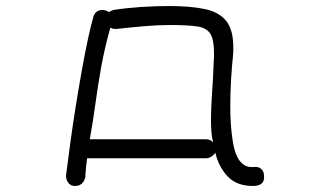

<svg xmlns="http://www.w3.org/2000/svg" viewBox="-20 -510 1040 637"><path d="M228 107Q215 107 207 97Q199 87 199 73Q205 25 213 -34Q221 -93 231 -155.5Q241 -218 251.5 -276.5Q262 -335 272 -381.5Q282 -428 290 -455Q294 -467 302 -472Q310 -477 319 -477Q331 -477 341 -470Q346 -472 349 -474Q352 -476 357 -477Q394 -483 443.5 -486.5Q493 -490 540 -490Q612 -490 659.5 -480Q707 -470 730.5 -440.5Q754 -411 754 -354Q754 -347 754 -340Q754 -333 753 -325Q749 -287 746.5 -243.5Q744 -200 744 -157Q744 -95 752 -43Q760 9 780 29Q790 39 799.5 42Q809 45 823 44Q837 42 846.5 50.5Q856 59 856 74Q859 107 819 107Q766 107 736 76Q706 45 694 -4Q691 3 682 9Q673 15 664 15H269Q268 21 266.5 35Q265 49 264 61.5Q263 74 263 78Q256 107 228 107ZM687 -38Q683 -53 681.5 -71.5Q680 -90 680 -112Q680 -152 683.5 -200.5Q687 -249 689 -303Q690 -312 690 -320Q690 -328 690 -335Q690 -379 677.5 -398.5Q665 -418 633 -422.5Q601 -427 544 -427Q503 -427 457.5 -423Q412 -419 367 -414Q357 -414 353.5 -415Q350 -416 346 -418Q327 -350 316 -289Q305 -228 297 -169Q289 -110 278 -48H664Q677 -48 687 -38Z"/></svg>

Font: Hachi Maru Pop
Style: Regular
Weight: 400
Designer: Nontynet
Foundry: Nontynet
Version: Version 1.300